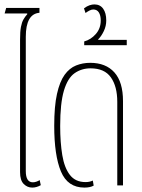

<svg xmlns="http://www.w3.org/2000/svg" viewBox="-20 -841 642 871"><path d="M126 10Q104 10 87.5 -6.5Q71 -23 71 -60V-661Q71 -698 75 -719Q79 -740 86.5 -753Q94 -766 104 -777L103 -780H1L8 -805H159V-783Q97 -778 97 -674V-65Q97 -14 129 -14Q137 -14 145.5 -17Q154 -20 160 -24L165 -1Q146 10 126 10Z M363 10Q287 10 256.5 -63Q226 -136 226 -270Q226 -359 238.5 -415Q251 -471 273 -501.5Q295 -532 325 -544Q355 -556 389 -556Q460 -556 499 -512.5Q538 -469 538 -382V0H512V-379Q512 -449 483 -490Q454 -531 391 -531Q350 -531 318.5 -509Q287 -487 270 -430Q253 -373 253 -269Q253 -195 262.5 -137.5Q272 -80 297 -47.5Q322 -15 368 -15Q387 -15 401 -22L405 1Q389 10 363 10Z M362 -636V-653Q392 -661 414.5 -686.5Q437 -712 437 -748Q437 -771 428.5 -784.5Q420 -798 403 -798Q395 -798 385.5 -793Q376 -788 368 -782L361 -803Q374 -813 386 -817Q398 -821 408 -821Q434 -821 448 -801.5Q462 -782 462 -748Q462 -723 451 -700Q440 -677 426 -663L425 -660H555V-636Z"/></svg>

Font: Noto Sans Thai ExtCond Thin
Style: Regular
Weight: 100
Width: 2
Designer: Monotype Design Team
Foundry: Monotype Imaging Inc.
Version: Version 2.002; ttfautohint (v1.8.4.7-5d5b)